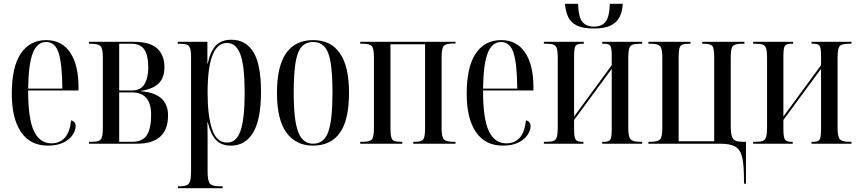

<svg xmlns="http://www.w3.org/2000/svg" viewBox="-20 -756 4515 1010"><path d="M232 10Q139 10 90.5 -61.5Q42 -133 42 -263Q42 -404 89.5 -474.5Q137 -545 223 -545Q305 -545 349 -480Q393 -415 393 -298V-280H128Q128 -129 159 -65.5Q190 -2 250 -2Q294 -2 320.5 -31Q347 -60 354 -123Q378 -117 378 -92Q378 -71 362.5 -47Q347 -23 314.5 -6.5Q282 10 232 10ZM308 -290Q307 -420 288.5 -477.5Q270 -535 223 -535Q176 -535 153 -478Q130 -421 128 -290Z M448 0V-10H460Q485 -10 498 -14.5Q511 -19 516 -34Q521 -49 521 -81V-454Q521 -501 508.5 -513.5Q496 -526 460 -526H448V-536H686Q770 -536 807.5 -500.5Q845 -465 845 -403Q845 -346 814 -316.5Q783 -287 721 -278V-276Q864 -265 864 -149Q864 0 700 0ZM673 -280Q720 -280 740 -313.5Q760 -347 760 -400Q760 -465 739 -495.5Q718 -526 671 -526H607V-280ZM675 -10Q729 -10 752 -44.5Q775 -79 775 -153Q775 -270 673 -270H607V-10Z M916 234V224H921Q948 224 961.5 218.5Q975 213 980 196Q985 179 985 146V-457Q985 -489 979.5 -503.5Q974 -518 961 -522Q948 -526 924 -526H915V-536H1071V-422H1073Q1086 -485 1115 -516Q1144 -547 1197 -547Q1273 -547 1313 -482Q1353 -417 1353 -274Q1353 -127 1311.5 -58.5Q1270 10 1195 10Q1143 10 1115 -21Q1087 -52 1073 -113H1071Q1072 -77 1072 -43Q1072 -9 1072 27V146Q1072 196 1084.5 210Q1097 224 1135 224H1151V234ZM1174 -6Q1225 -6 1246 -70Q1267 -134 1267 -267Q1267 -410 1244.5 -470Q1222 -530 1174 -530Q1072 -530 1072 -268Q1072 -147 1095.5 -76.5Q1119 -6 1174 -6Z M1626 10Q1537 10 1487 -58Q1437 -126 1437 -268Q1437 -545 1628 -545Q1720 -545 1768 -476Q1816 -407 1816 -268Q1816 -125 1768 -57.5Q1720 10 1626 10ZM1627 0Q1684 0 1706.5 -61.5Q1729 -123 1729 -268Q1729 -367 1719.5 -425.5Q1710 -484 1687.5 -509.5Q1665 -535 1626 -535Q1589 -535 1566.5 -509.5Q1544 -484 1534.5 -425.5Q1525 -367 1525 -268Q1525 -122 1549 -61Q1573 0 1627 0Z M1875 0V-10H1888Q1924 -10 1935.5 -22Q1947 -34 1947 -81V-455Q1947 -502 1935.5 -514Q1924 -526 1888 -526H1875V-536H2376V-527H2363Q2327 -527 2315 -515Q2303 -503 2303 -456V-81Q2303 -35 2315.5 -22.5Q2328 -10 2366 -10H2376V0H2154V-10H2162Q2197 -10 2206.5 -22.5Q2216 -35 2216 -81V-523H2034V-81Q2034 -50 2038 -34.5Q2042 -19 2054.5 -14.5Q2067 -10 2091 -10H2096V0Z M2625 10Q2532 10 2483.5 -61.5Q2435 -133 2435 -263Q2435 -404 2482.5 -474.5Q2530 -545 2616 -545Q2698 -545 2742 -480Q2786 -415 2786 -298V-280H2521Q2521 -129 2552 -65.5Q2583 -2 2643 -2Q2687 -2 2713.5 -31Q2740 -60 2747 -123Q2771 -117 2771 -92Q2771 -71 2755.5 -47Q2740 -23 2707.5 -6.5Q2675 10 2625 10ZM2701 -290Q2700 -420 2681.5 -477.5Q2663 -535 2616 -535Q2569 -535 2546 -478Q2523 -421 2521 -290Z M3104 -606Q3046 -606 3014 -622Q2982 -638 2968.5 -667.5Q2955 -697 2952 -736H3021Q3023 -666 3043.5 -641Q3064 -616 3104 -616Q3145 -616 3165.5 -641.5Q3186 -667 3188 -736H3256Q3254 -697 3240 -668Q3226 -639 3194 -622.5Q3162 -606 3104 -606ZM2841 0V-10H2853Q2878 -10 2891 -14.5Q2904 -19 2909 -35Q2914 -51 2914 -83V-453Q2914 -486 2909 -501.5Q2904 -517 2891 -521.5Q2878 -526 2853 -526H2841V-536H3051V-526H3044Q3016 -526 3008 -515Q3000 -504 3000 -462V-143L3198 -413V-463Q3198 -504 3190.5 -515Q3183 -526 3158 -526H3148V-536H3358V-526H3348Q3323 -526 3309 -521.5Q3295 -517 3290 -501.5Q3285 -486 3285 -453V-84Q3285 -36 3297.5 -23Q3310 -10 3348 -10H3358V0H3148V-10H3159Q3184 -10 3191 -22.5Q3198 -35 3198 -78V-394L3000 -125V-76Q3000 -33 3008.5 -21.5Q3017 -10 3043 -10H3049V0Z M3893 160Q3892 96 3881.5 61.5Q3871 27 3844.5 13.5Q3818 0 3769 0H3391V-10H3403Q3440 -10 3452 -22.5Q3464 -35 3464 -81V-455Q3464 -501 3452 -513.5Q3440 -526 3403 -526H3391V-536H3612V-526H3608Q3583 -526 3570.5 -521.5Q3558 -517 3554 -502Q3550 -487 3550 -455V-13H3737V-455Q3737 -502 3727 -514Q3717 -526 3682 -526H3674V-536H3896V-526H3885Q3847 -526 3835.5 -514Q3824 -502 3824 -455V-96Q3824 -57 3830 -39Q3836 -21 3850 -15.5Q3864 -10 3889 -10H3904V210H3894Z M3942 0V-10H3954Q3979 -10 3992 -14.5Q4005 -19 4010 -35Q4015 -51 4015 -83V-453Q4015 -486 4010 -501.5Q4005 -517 3992 -521.5Q3979 -526 3954 -526H3942V-536H4152V-526H4145Q4117 -526 4109 -515Q4101 -504 4101 -462V-143L4299 -413V-463Q4299 -504 4291.5 -515Q4284 -526 4259 -526H4249V-536H4459V-526H4449Q4424 -526 4410 -521.5Q4396 -517 4391 -501.5Q4386 -486 4386 -453V-84Q4386 -36 4398.5 -23Q4411 -10 4449 -10H4459V0H4249V-10H4260Q4285 -10 4292 -22.5Q4299 -35 4299 -78V-394L4101 -125V-76Q4101 -33 4109.5 -21.5Q4118 -10 4144 -10H4150V0Z"/></svg>

Font: Noto Serif Display ExtraCondensed
Style: Regular
Weight: 400
Width: 2
Designer: Monotype Design Team
Foundry: Monotype Imaging Inc.
Version: Version 2.009